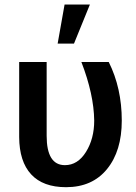

<svg xmlns="http://www.w3.org/2000/svg" viewBox="-20 -795 587 826"><path d="M62.5 0ZM180.7 -528.3V-210.9Q180.7 -84.5 259.3 -84.5Q314.5 -84.5 349.9 -141.4Q385.3 -198.2 385.3 -276.4Q383.8 -389.2 330.1 -528.3H447.8Q503.9 -416 503.9 -276.4Q503.9 -145.5 440.4 -67.6Q377 10.3 264.2 10.3Q165 10.3 114 -44.9Q63 -100.1 62.5 -205.6V-528.3ZM257.8 -775.4H366.7L298.3 -607.4H228Z"/></svg>

Font: Roboto Medium
Style: Regular
Weight: 500
Designer: Google
Version: Version 2.134; 2016; ttfautohint (v1.6)